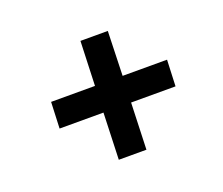

<svg xmlns="http://www.w3.org/2000/svg" viewBox="-81 -637 772 666"><g transform="rotate(-20 304.5 -303.5)"><path d="M254 -87 260 -259H98L102 -356H264L270 -520H371L366 -356H530L526 -259H362L356 -87Z"/></g></svg>

Font: Literata 7pt SemiBold
Style: Italic
Weight: 600
Italic angle: -2°
Designer: Latin by Veronika Burian and Jose Scaglione. Greek by Irene Vlachou. Cyrillic by Vera Evstafieva
Foundry: TypeTogether
Version: Version 3.002